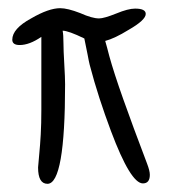

<svg xmlns="http://www.w3.org/2000/svg" viewBox="-20 -449 426 469"><path d="M96 0Q73 0 73 -40L76 -74Q78 -94 79.5 -120.5Q81 -147 81 -181V-359Q52 -339 28 -339Q10 -339 10 -352Q10 -379 56 -404Q99 -429 127 -429Q145 -429 176 -417Q205 -404 222 -404Q234 -404 264 -416Q293 -428 310 -428Q336 -428 336 -415Q336 -400 294 -376Q260 -355 237 -349Q239 -342 241.5 -333Q244 -324 247 -312Q258 -272 281 -207Q304 -142 339 -50Q346 -32 346 -22Q346 -1 329 -1Q299 -1 251 -129Q236 -169 223 -209Q210 -249 199 -291Q197 -299 194 -315.5Q191 -332 186 -355Q147 -374 133 -374Q135 -364 135 -344Q135 -335 135.5 -322.5Q136 -310 137 -293Q138 -276 138.5 -263.5Q139 -251 139 -243Q139 0 96 0Z"/></svg>

Font: Dongol
Style: Regular
Weight: 400
Designer: Abdo Mohamed and Ibrahim Hamdi
Foundry: Protype Foundry
Version: Version 1.000;hotconv 1.0.109;makeotfexe 2.5.65596